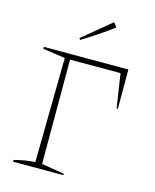

<svg xmlns="http://www.w3.org/2000/svg" viewBox="-127 -954 839 1040"><g transform="rotate(15 292.5 -434.5)"><path d="M48 0V-10Q79 -18 108 -23Q137 -28 165 -29L173 -615L48 -633V-644H522V-424H515L486 -614H203V-29L330 -8V0ZM228 -731 222 -740 378 -869H384L400 -847Q359 -816 315.5 -787Q272 -758 228 -731Z"/></g></svg>

Font: Piazzolla SC Thin
Style: Regular
Weight: 100
Designer: Juan Pablo del Peral
Foundry: Huerta Tipografica
Version: Version 1.330